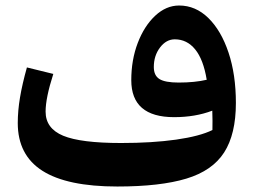

<svg xmlns="http://www.w3.org/2000/svg" viewBox="-20 -678 934 707"><path d="M762.2 -199.2Q762.7 -213.9 762.5 -233.2Q762.2 -252.4 761.7 -270.5Q699.2 -246.6 621.1 -246.6Q463.4 -246.6 463.4 -382.8Q463.4 -457.5 487.3 -520Q511.2 -582.5 551.5 -620.1Q591.8 -657.7 639.6 -657.7Q700.2 -657.7 747.3 -611.6Q794.4 -565.4 821.5 -484.4Q848.6 -403.3 848.6 -298.8Q848.6 -184.1 805.4 -116.7Q762.2 -49.3 666.3 -20.3Q570.3 8.8 412.1 8.8Q227.1 8.8 136.2 -49.1Q45.4 -106.9 45.4 -225.1Q45.4 -270 53.7 -319.3Q62 -368.7 79.1 -429.7L176.3 -405.8Q147.9 -317.4 147.9 -267.1Q147.9 -205.1 212.6 -178.2Q277.3 -151.4 425.8 -151.4Q540.5 -151.4 628.2 -163.8Q715.8 -176.3 762.2 -199.2ZM741.2 -384.3Q729 -459 698.7 -496.1Q668.5 -533.2 623.5 -533.2Q592.3 -533.2 569.3 -503.2Q546.4 -473.1 546.4 -431.2Q546.4 -399.9 567.1 -387Q587.9 -374 637.7 -374Q697.3 -374 741.2 -384.3Z"/></svg>

Font: Pinar Bold
Style: Regular
Weight: 700
Designer: Amin Abedi
Version: Version 3.000